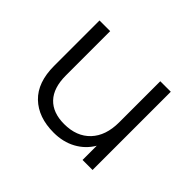

<svg xmlns="http://www.w3.org/2000/svg" viewBox="-111 -660 840 840"><g transform="rotate(45 309.5 -239.5)"><path d="M527 -484V0H465V-88Q439 -44 394 -19.5Q349 5 291 5Q196 5 141 -48Q86 -101 86 -203V-484H152V-210Q152 -133 189.5 -93.5Q227 -54 297 -54Q374 -54 418 -100.5Q462 -147 462 -230V-484Z"/></g></svg>

Font: Montserrat Ace
Style: Regular
Weight: 400
Designer: Julieta Ulanovsky
Foundry: Julieta Ulanovsky
Version: Version 1